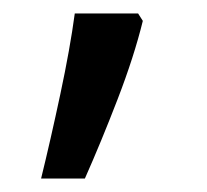

<svg xmlns="http://www.w3.org/2000/svg" viewBox="-20 -136 308 285"><path d="M192 -105Q179 -52 154.5 11.5Q130 75 106 129H41Q55 72 69.5 4Q84 -64 91 -116H185Z"/></svg>

Font: Noto Sans NKo Unjoined
Style: Regular
Weight: 400
Designer: Monotype Design Team
Foundry: Monotype Imaging Inc.
Version: Version 2.004